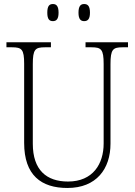

<svg xmlns="http://www.w3.org/2000/svg" viewBox="-20 -924 670 954"><path d="M398 -819C416 -819 427 -829 427 -861C427 -894 416 -904 398 -904C381 -904 370 -894 370 -861C370 -829 381 -819 398 -819ZM243 -819C260 -819 271 -829 271 -861C271 -894 260 -904 243 -904C225 -904 215 -894 215 -861C215 -829 225 -819 243 -819ZM315 10C459 10 529 -85 529 -210V-605C529 -679 541 -689 589 -689H616V-714H405V-689H435C483 -689 495 -679 495 -606V-211C495 -110 442 -22 318 -22C211 -22 143 -79 143 -210V-605C143 -679 155 -689 203 -689H233V-714H12V-689H40C88 -689 100 -679 100 -607V-214C100 -53 185 10 315 10Z"/></svg>

Font: Noto Serif Devanagari SemiCondensed ExtraLight
Style: Regular
Weight: 200
Width: 4
Designer: Universal Thirst, Indian Type Foundry and the Monotype Design Team
Foundry: Monotype Imaging Inc.
Version: Version 2.004